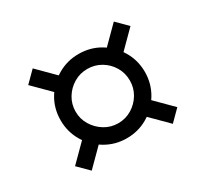

<svg xmlns="http://www.w3.org/2000/svg" viewBox="-113 -793 927 865"><g transform="rotate(-30 350.0 -360.0)"><path d="M350 -141Q290 -141 240 -170.5Q190 -200 160.5 -250Q131 -300 131 -360Q131 -421 160.5 -470.5Q190 -520 240 -549.5Q290 -579 350 -579Q411 -579 460.5 -549.5Q510 -520 539.5 -470Q569 -420 569 -360Q569 -300 539.5 -250Q510 -200 460 -170.5Q410 -141 350 -141ZM350 -219Q389 -219 421 -238.5Q453 -258 472 -290Q491 -322 491 -360Q491 -399 472 -431Q453 -463 421 -482Q389 -501 350 -501Q312 -501 280 -482Q248 -463 228.5 -431Q209 -399 209 -360Q209 -322 228.5 -290Q248 -258 280 -238.5Q312 -219 350 -219ZM84 -571 139 -626 235 -530 180 -475ZM465 -190 520 -245 616 -149 561 -94ZM561 -626 616 -571 520 -475 465 -530ZM180 -245 235 -190 139 -94 84 -149Z"/></g></svg>

Font: Murecho Thin Medium
Style: Regular
Weight: 500
Version: Version 1.010